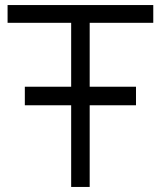

<svg xmlns="http://www.w3.org/2000/svg" viewBox="-20 -740 637 760"><path d="M78.3 -323.3V-396.7H518.3V-323.3ZM261.7 0V-649.7H10V-720H586.7V-649.7H335V0Z"/></svg>

Font: Manrope ExtraLight
Style: Regular
Weight: 200
Designer: Mikhail Sharanda
Foundry: Mikhail Sharanda
Version: Version 4.505